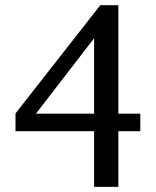

<svg xmlns="http://www.w3.org/2000/svg" viewBox="-20 -707 603 743"><path d="M344.2 -559.1 119.1 -267.1H344.2ZM438 -199.2V16.1H344.2V-199.2H40V-268.1L368.2 -687H438V-267.1H522.9V-199.2Z"/></svg>

Font: Charis SIL APac
Style: Regular
Weight: 400
Foundry: SIL International
Version: Version 5.000